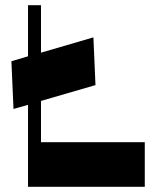

<svg xmlns="http://www.w3.org/2000/svg" viewBox="-20 -720 588 740"><path d="M32 -300 88 -316V0H538V-172H138V-331L348 -392L340 -576L138 -517V-700H88V-503L24 -484Z"/></svg>

Font: Ribes
Style: Bold
Weight: 900
Designer: Luigi Gorlero
Foundry: Collletttivo
Version: Version 2.100;Glyphs 3.1.2 (3151)